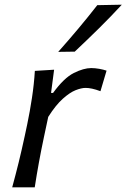

<svg xmlns="http://www.w3.org/2000/svg" viewBox="-20 -798 539 818"><path d="M32 0Q47 -55 59.5 -105.8Q72 -156.5 85.5 -219L96 -268.5Q107.5 -323.5 116.2 -381.2Q125 -439 128.5 -496L210.5 -501L197.5 -402H206Q252.5 -466 294.5 -487Q336.5 -508 368.5 -508Q384.5 -508 402.8 -504.8Q421 -501.5 434 -497L408 -409.5Q387.5 -417 372.5 -420.2Q357.5 -423.5 344.5 -423.5Q327 -423.5 302.2 -413.8Q277.5 -404 247.5 -377.2Q217.5 -350.5 185.5 -300L167.5 -215.5Q155 -156.5 145.8 -105.8Q136.5 -55 128 0ZM228 -577Q272.5 -627 314 -676.5Q355.5 -726 394.5 -776L499 -778Q452 -727 401.5 -677.2Q351 -627.5 298.5 -578Z"/></svg>

Font: Commissioner Flair
Style: Italic
Weight: 400
Italic angle: -12°
Designer: Kostas Bartsokas
Foundry: Kostas Bartsokas
Version: Version 1.000; ttfautohint (v1.8.3)